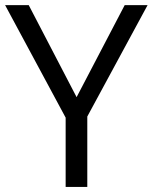

<svg xmlns="http://www.w3.org/2000/svg" viewBox="-20 -734 600 754"><path d="M237.8 -272 0 -713.9H92.8L280.8 -352.5L469.7 -713.9H559.6L322.8 -276.4V0H237.8Z"/></svg>

Font: Viking Open Sans
Style: Regular
Weight: 400
Foundry: Ascender Corporation
Version: Version 2.001